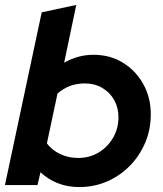

<svg xmlns="http://www.w3.org/2000/svg" viewBox="-22 -750 661 778"><path d="M299 8Q252 8 212.5 -7.5Q173 -23 142 -52L130 0H-2L147 -700L287 -730L238 -496Q294 -528 357 -528Q424 -528 476 -496Q528 -464 558.5 -409.5Q589 -355 589 -287Q589 -225 566.5 -172Q544 -119 504.5 -78.5Q465 -38 412.5 -15Q360 8 299 8ZM294 -110Q341 -110 377.5 -132Q414 -154 436 -191.5Q458 -229 458 -275Q458 -314 440.5 -345Q423 -376 392 -394Q361 -412 322 -412Q290 -412 262.5 -402Q235 -392 211 -371L168 -169Q188 -142 221.5 -126Q255 -110 294 -110Z"/></svg>

Font: Red Hat Display ExtraBold
Style: Italic
Weight: 800
Italic angle: -12°
Designer: Pentagram, MCKL
Foundry: Pentagram, MCKL
Version: Version 1.023